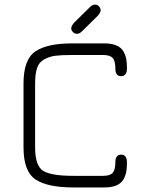

<svg xmlns="http://www.w3.org/2000/svg" viewBox="-20 -821 659 841"><path d="M438.5 0H300.8Q187.5 0 135.3 -35.2Q83 -70.3 83 -175.8V-455.1Q83 -560.5 134.8 -595.7Q186.5 -630.9 294.9 -630.9H438.5Q469.7 -630.9 490.7 -621.6Q511.7 -612.3 521 -595.2Q530.3 -578.1 533.2 -561.5Q536.1 -544.9 536.1 -521.5Q536.1 -487.3 510.7 -487.3Q485.4 -487.3 485.4 -519.5Q485.4 -553.7 473.6 -566.9Q461.9 -580.1 431.6 -580.1H294.9Q248 -580.1 221.7 -576.7Q195.3 -573.2 172.9 -560.5Q150.4 -547.9 142.1 -522.5Q133.8 -497.1 133.8 -455.1V-175.8Q133.8 -94.7 168.9 -72.8Q204.1 -50.8 300.8 -50.8H431.6Q462.9 -50.8 474.1 -64.5Q485.4 -78.1 485.4 -111.3Q485.4 -143.6 510.7 -143.6Q536.1 -143.6 536.1 -108.4Q536.1 -85.9 533.2 -69.3Q530.3 -52.7 521 -35.6Q511.7 -18.6 490.7 -9.3Q469.7 0 438.5 0ZM409.2 -752.9 340.8 -685.5Q329.1 -672.9 317.4 -672.9Q307.6 -672.9 299.8 -680.2Q292 -687.5 292 -696.3Q292 -707 304.7 -721.7L372.1 -788.1Q383.8 -800.8 396.5 -800.8Q407.2 -800.8 414.1 -792.5Q420.9 -784.2 420.9 -776.4Q420.9 -766.6 409.2 -752.9Z"/></svg>

Font: Jura
Style: Book
Weight: 400
Version: Version 2.3